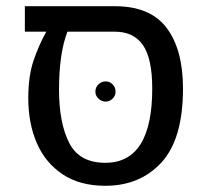

<svg xmlns="http://www.w3.org/2000/svg" viewBox="-20 -584 664 618"><path d="M569 -299Q569 -137 500 -61.5Q431 14 319 14Q237 14 181.5 -23Q126 -60 98.5 -123.5Q71 -187 71 -268Q71 -338 87.5 -387.5Q104 -437 129 -482H60V-564H350Q464 -564 516.5 -494Q569 -424 569 -299ZM470 -299Q470 -396 440 -439Q410 -482 350 -482H197Q170 -412 170 -295Q170 -189 202.5 -124.5Q235 -60 319 -60Q470 -60 470 -299ZM287 -289Q287 -303 297 -312.5Q307 -322 320 -322Q333 -322 342.5 -312.5Q352 -303 352 -289Q352 -276 342.5 -266.5Q333 -257 320 -257Q307 -257 297 -266.5Q287 -276 287 -289Z"/></svg>

Font: FiraGOUPP
Style: Medium
Weight: 400
Designer: bBox Type
Foundry: bBox Type GmbH
Version: Version 1.001